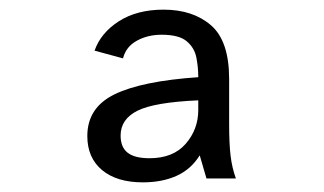

<svg xmlns="http://www.w3.org/2000/svg" viewBox="-20 -713 672 398"><path d="M276 -335Q222 -335 191.5 -360.5Q161 -386 161 -431Q161 -490 217.5 -517.5Q274 -545 391 -553Q391 -574 387 -594Q383 -614 367 -627.5Q351 -641 315 -641Q286 -641 263.5 -628.5Q241 -616 235 -592L176 -608Q189 -645 226.5 -669Q264 -693 319 -693Q380 -693 417.5 -660.5Q455 -628 455 -549V-455Q455 -415 458 -390Q461 -365 469 -343H408L394 -391Q376 -362 346 -348.5Q316 -335 276 -335ZM290 -385Q339 -385 365 -415Q391 -445 391 -485V-505Q300 -501 265 -483.5Q230 -466 230 -432Q230 -408 244.5 -396.5Q259 -385 290 -385Z"/></svg>

Font: Atkinson Hyperlegible Mono ExtraLight
Style: Regular
Weight: 400
Monospace: yes
Version: Version 2.001